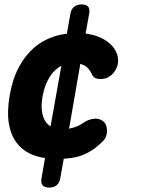

<svg xmlns="http://www.w3.org/2000/svg" viewBox="-20 -710 640 870"><path d="M299 -648Q303 -669 316 -679.5Q329 -690 350 -690Q371 -690 379.5 -679.5Q388 -669 384 -648L368 -558Q387 -555 404 -551Q438 -541 461.5 -525Q485 -509 498 -489.5Q511 -470 514 -450Q519 -421 504.5 -394.5Q490 -368 464 -357Q446 -350 425.5 -352.5Q405 -355 397 -372Q386 -398 365 -412Q355 -417 344 -421L293 -127L309 -131Q332 -136 357 -153Q380 -169 405 -172Q430 -175 448 -160Q457 -153 461 -141.5Q465 -130 465 -117Q465 -104 460 -91Q455 -78 445 -69Q419 -43 394 -27.5Q369 -12 343.5 -3.5Q318 5 291 7Q280 9 269 9L253 98Q249 119 236.5 129.5Q224 140 203 140Q182 140 173 129.5Q164 119 168 98L184 6Q156 2 132 -7Q87 -24 58.5 -59Q30 -94 20.5 -148.5Q11 -203 24 -278Q37 -353 66 -406.5Q95 -460 134.5 -494Q174 -528 223 -544Q252 -554 283 -557ZM258 -412Q243 -404 230 -392Q211 -374 196 -345Q181 -316 173 -274Q166 -235 170 -206.5Q174 -178 186 -160Q196 -146 209 -137Z"/></svg>

Font: Maple Mono ExtraBold
Style: Italic
Weight: 800
Italic angle: -10°
Monospace: yes
Designer: subframe7536
Version: Version 7.200